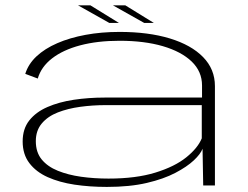

<svg xmlns="http://www.w3.org/2000/svg" viewBox="-20 -712 953 737"><path d="M390 5.5Q478.5 5.5 543.5 -9.8Q608.5 -25 653.2 -48.5Q698 -72 724 -96.5Q750 -121 757.5 -141L760 0H805V-381.5Q805 -446.5 759.5 -493Q714 -539.5 631.8 -564.5Q549.5 -589.5 439 -589.5Q369 -589.5 308.2 -578.2Q247.5 -567 199.8 -546.2Q152 -525.5 120.2 -495.8Q88.5 -466 77 -428.5L125 -410.5Q138 -455.5 180 -488Q222 -520.5 288 -538Q354 -555.5 439 -555.5Q534 -555.5 605 -534.8Q676 -514 715.8 -475.8Q755.5 -437.5 755.5 -384V-337.5H382Q320 -337.5 263.2 -329Q206.5 -320.5 162.2 -301.2Q118 -282 92.5 -249.8Q67 -217.5 67 -169Q67 -119.5 92.8 -85.8Q118.5 -52 163.2 -32Q208 -12 266 -3.2Q324 5.5 390 5.5ZM396.5 -26.5Q341.5 -26.5 291.5 -33.5Q241.5 -40.5 202 -56.5Q162.5 -72.5 140 -100Q117.5 -127.5 117.5 -170Q117.5 -211 140.5 -238.2Q163.5 -265.5 202 -280.5Q240.5 -295.5 288.2 -302Q336 -308.5 385.5 -308.5H754.5V-181Q739.5 -144 695.2 -108.2Q651 -72.5 576.5 -49.5Q502 -26.5 396.5 -26.5ZM533.5 -624H570.5L461 -691.5H413.5ZM399.5 -624H436.5L327 -691.5H279.5Z"/></svg>

Font: Anybody ExtraExpanded ExtraLight
Style: Regular
Weight: 250
Width: 8
Version: Version 1.113;gftools[0.9.25]